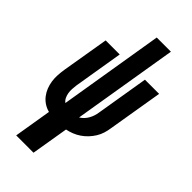

<svg xmlns="http://www.w3.org/2000/svg" viewBox="-291 -801 1082 1082"><g transform="rotate(45 250.0 -260.0)"><path d="M89 215 126 -9Q103 -15 84 -27.5Q65 -40 51 -58Q37 -76 28.5 -97.5Q20 -119 16.5 -142.5Q13 -166 14.5 -190.5Q16 -215 20 -240L67 -520H179L130 -224Q128 -208 127 -192.5Q126 -177 128.5 -161.5Q131 -146 137.5 -132.5Q144 -119 156 -110L259 -735H372L268 -107Q281 -115 291.5 -126Q302 -137 309.5 -150.5Q317 -164 321.5 -178Q326 -192 328 -206L380 -520H493L438 -190Q435 -169 428.5 -148Q422 -127 410 -107.5Q398 -88 382 -71Q366 -54 347 -41Q328 -28 306.5 -19.5Q285 -11 264 -7L227 215Z"/></g></svg>

Font: Iosevka SS04 Heavy Oblique
Style: Regular
Weight: 900
Italic angle: -9°
Monospace: yes
Designer: Belleve Invis
Foundry: Belleve Invis
Version: Version 19.0.0; ttfautohint (v1.8.4)